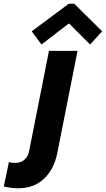

<svg xmlns="http://www.w3.org/2000/svg" viewBox="-140 -800 571 1037"><path d="M-119.6 207.5 -91.8 75.2Q-82 79.6 -55.7 79.6Q-27.3 79.6 -7.8 62.3Q11.7 44.9 16.6 19.5L124.5 -525.4H278.8L169.4 26.9Q151.9 113.8 97.7 165.3Q43.5 216.8 -42.5 216.8Q-77.1 216.8 -119.6 207.5ZM31.2 -630.9 231.4 -779.8H261.2L411.6 -630.9L346.7 -559.6L234.4 -671.9H230L84 -559.6Z"/></svg>

Font: Reddit Sans Vanilla ExtraBold
Style: Italic
Weight: 800
Italic angle: -11.25°
Designer: Stephen Hutchings
Version: Version 1.013